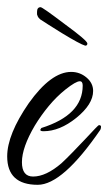

<svg xmlns="http://www.w3.org/2000/svg" viewBox="-25 -503 301 534"><path d="M80 11Q-5 11 -5 -68Q-5 -129 55 -216Q117 -303 173 -303Q197 -303 215.5 -287.5Q234 -272 234 -250Q234 -213 187 -175Q141 -138 96 -138Q87 -138 87 -142L90 -147Q205 -183 205 -265Q205 -277 197 -277Q186 -277 157 -254Q132 -234 110.5 -208Q89 -182 72 -154Q36 -93 36 -52Q36 -12 67 -12Q103 -12 146 -49Q160 -62 176 -78.5Q192 -95 211 -115Q248 -155 250 -155Q256 -155 256 -150.5Q256 -146 254 -142Q149 11 80 11ZM212 -376Q198 -380 147 -411Q125 -425 109.5 -434.5Q94 -444 87 -449Q82 -453 80 -457.5Q78 -462 78 -463V-470Q78 -483 88 -483Q93 -483 155 -436Q218 -390 218 -382Q218 -376 212 -376Z"/></svg>

Font: Qwigley
Style: Regular
Weight: 400
Designer: Robert E. Leuschke
Foundry: Robert E. Leuschke
Version: Version 1.010; ttfautohint (v1.8.3)